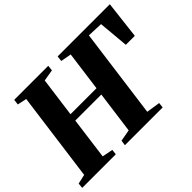

<svg xmlns="http://www.w3.org/2000/svg" viewBox="-148 -1018 1293 1293"><g transform="rotate(-45 499.0 -371.5)"><path d="M-4.5 0 -1 -37.5 66.5 -52.5 152 -690 86 -704 91 -743H415L411 -704L328.5 -690L290.5 -406.5H538L576 -690L500 -704L504.5 -743H1001.5L970 -473.5H884.5L865 -690L753.5 -694.5L667.5 -52.5L766 -37.5L761.5 0H402L407.5 -37.5L490.5 -52.5L531 -353.5H283L243 -52.5L319.5 -37.5L315.5 0Z"/></g></svg>

Font: Merriweather 72pt Black
Style: Italic
Weight: 900
Italic angle: -7.8°
Version: Version 2.101